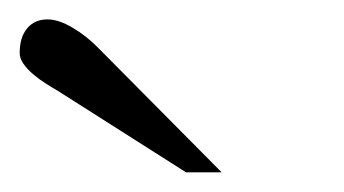

<svg xmlns="http://www.w3.org/2000/svg" viewBox="-20 -633 349 195"><path d="M205.1 -458H168.9L39.1 -540.5Q33.2 -543.9 26.6 -548.1Q20 -552.2 13.9 -557.4Q7.8 -562.5 3.9 -568.1Q0 -573.7 0 -579.1Q0 -595.2 7.6 -604.2Q15.1 -613.3 28.3 -613.3Q39.6 -613.3 54 -604.7Q68.4 -596.2 80.6 -583.5Z"/></svg>

Font: Potro Sans Bangla
Style: Regular
Weight: 400
Designer: Jayed Ahsan Saad
Foundry: Codepotro
Version: Potro Sans Bangla;Version 0.996;CodepotroFonts;